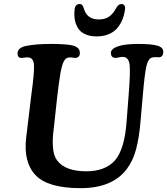

<svg xmlns="http://www.w3.org/2000/svg" viewBox="-20 -933 848 973"><path d="M358.4 -887.2Q359.4 -898.9 366.2 -905.8Q373 -912.6 383.8 -912.6Q392.6 -912.6 396.7 -907.5Q400.9 -902.3 404.3 -891.6Q419.9 -834.5 480 -834.5Q513.2 -834.5 533.7 -849.4Q554.2 -864.3 568.4 -891.6Q580.1 -912.6 594.7 -912.6Q605.5 -912.6 610.4 -905.8Q615.2 -898.9 613.8 -887.2Q610.4 -859.9 601.3 -836.4Q592.3 -813 575.9 -792.5Q559.6 -772 532.2 -760.3Q504.9 -748.5 469.7 -748.5Q434.6 -748.5 410.2 -760.3Q385.7 -772 374 -792.5Q362.3 -813 358.6 -836.4Q355 -859.9 358.4 -887.2ZM703.6 -448.2 691.9 -315.4Q685.5 -237.8 669.9 -177.7Q654.3 -117.7 621.6 -75.2Q548.8 20.5 388.2 20.5Q222.7 20.5 160.2 -45.4Q97.7 -110.8 112.8 -237.3L139.2 -455.6Q154.3 -565.9 152.3 -602.5Q150.4 -639.2 124 -642.1Q116.2 -643.1 102.5 -640.9Q88.9 -638.7 84.5 -639.6Q68.8 -642.1 68.8 -662.1Q68.8 -690.9 111.8 -700.2Q161.6 -710.4 239.3 -710.4Q303.7 -710.4 338.4 -704.6Q384.8 -696.8 384.8 -664.6Q384.8 -643.6 365.7 -639.6Q360.8 -638.7 348.1 -640.9Q335.4 -643.1 326.7 -641.6Q312 -638.7 303 -621.1Q293.9 -603.5 286.6 -563.2Q279.3 -522.9 270 -443.4L252 -277.3Q245.1 -230 248.3 -187Q251.5 -144 269 -120.6Q310.5 -64.9 417 -64.9Q512.7 -64.9 562 -119.6Q611.3 -175.3 621.6 -317.4L631.8 -449.7Q641.1 -565.9 637 -603.8Q632.8 -641.6 606 -644.5Q595.7 -645.5 581.5 -642.1Q567.4 -638.7 561 -639.6Q542 -642.6 542 -665Q542 -685.5 577.1 -698Q612.3 -710.4 679.7 -710.4Q745.6 -710.4 776.6 -701.9Q807.6 -693.4 807.6 -669.9Q807.6 -647.9 791 -643.1Q786.6 -642.1 775.6 -643.1Q764.6 -644 753.4 -642.1Q731.9 -638.2 722.7 -601.1Q713.4 -564 703.6 -448.2Z"/></svg>

Font: Cooper* SemiBold
Style: Italic
Weight: 600
Italic angle: -7°
Designer: Owen Earl
Foundry: indestructible type*
Version: Version 0.001